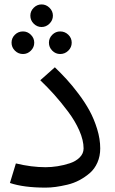

<svg xmlns="http://www.w3.org/2000/svg" viewBox="-20 -834 518 868"><path d="M117.2 -763.2Q117.2 -783.7 132.3 -798.8Q147.5 -814 168 -814Q188.5 -814 203.9 -798.8Q219.2 -783.7 219.2 -763.2Q219.2 -742.7 203.9 -727.3Q188.5 -711.9 168 -711.9Q147.5 -711.9 132.3 -727.1Q117.2 -742.2 117.2 -763.2ZM84 -589.8Q62.5 -589.8 47.4 -605Q32.2 -620.1 32.2 -641.1Q32.2 -662.1 47.4 -677Q62.5 -691.9 84 -691.9Q104.5 -691.9 119.6 -676.8Q134.8 -661.6 134.8 -641.1Q134.8 -620.1 119.6 -605Q104.5 -589.8 84 -589.8ZM252 -589.8Q231.4 -589.8 216.3 -605Q201.2 -620.1 201.2 -641.1Q201.2 -661.6 216.3 -676.8Q231.4 -691.9 252 -691.9Q273.4 -691.9 288.8 -677Q304.2 -662.1 304.2 -641.1Q304.2 -620.1 288.8 -605Q273.4 -589.8 252 -589.8ZM186 14.2Q86.9 14.2 24.9 -6.8L51.8 -95.2Q122.1 -78.1 186 -78.1Q212.4 -78.1 240.2 -82.5Q268.1 -86.9 295.7 -95.9Q323.2 -105 340.6 -122.6Q357.9 -140.1 357.9 -163.1Q357.9 -199.7 338.6 -243.7Q319.3 -287.6 287.1 -330.3Q254.9 -373 224.9 -406.5Q194.8 -439.9 162.1 -471.2L228 -529.8Q255.9 -502.9 281 -475.6Q306.2 -448.2 335.2 -409.7Q364.3 -371.1 384.8 -333.5Q405.3 -295.9 419.2 -250.7Q433.1 -205.6 433.1 -163.1Q433.1 -127.9 420.4 -99.1Q407.7 -70.3 386.2 -51.8Q364.7 -33.2 339.1 -19.5Q313.5 -5.9 284.4 1Q255.4 7.8 231.7 11Q208 14.2 186 14.2Z"/></svg>

Font: FiraGO
Style: Regular
Weight: 400
Designer: bBox Type
Foundry: bBox Type GmbH
Version: Version 1.001;PS 001.001;hotconv 1.0.88;makeotf.lib2.5.64775